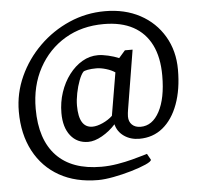

<svg xmlns="http://www.w3.org/2000/svg" viewBox="-52 -682 867 844"><g transform="rotate(-5 381.0 -260.5)"><path d="M348 108Q249 108 177 67.5Q105 27 65.5 -47.5Q26 -122 26 -222Q26 -303 59.5 -376.5Q93 -450 151 -507Q209 -564 283.5 -596.5Q358 -629 441 -629Q529 -629 596 -593Q663 -557 701 -492.5Q739 -428 739 -345Q739 -258 715 -193Q691 -128 647.5 -92.5Q604 -57 544 -57Q505 -57 476.5 -77Q448 -97 440 -130Q414 -101 380.5 -82Q347 -63 319 -63Q270 -63 241 -99.5Q212 -136 212 -199Q212 -247 226.5 -290.5Q241 -334 266.5 -367.5Q292 -401 324.5 -420Q357 -439 394 -439Q413 -439 439 -433Q465 -427 486 -418Q493 -426 500 -434Q507 -442 514 -450H548L505 -188Q504 -183 503 -174Q502 -165 502 -159Q502 -136 516 -122.5Q530 -109 554 -109Q606 -109 637 -167Q668 -225 668 -325Q668 -406 640.5 -461Q613 -516 560.5 -544.5Q508 -573 431 -573Q334 -573 260 -529Q186 -485 143.5 -407Q101 -329 101 -228Q101 -92 169 -20.5Q237 51 367 51Q402 51 438 45Q474 39 504 31Q534 23 552.5 17.5Q571 12 571 12L586 39Q586 47 560 58.5Q534 70 495 81.5Q456 93 416 100.5Q376 108 348 108ZM343 -128Q363 -128 388.5 -139.5Q414 -151 432 -168L464 -357Q448 -368 424.5 -375Q401 -382 382 -382Q360 -382 344 -379Q328 -376 324 -372Q314 -361 304.5 -336Q295 -311 289 -281Q283 -251 283 -226Q283 -177 298 -152.5Q313 -128 343 -128Z"/></g></svg>

Font: Faustina VF Beta
Style: Italic
Weight: 400
Italic angle: -8°
Designer: Alfonso Garcia
Foundry: Omnibus-Type
Version: Version 1.006